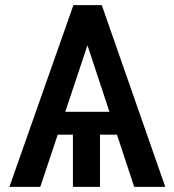

<svg xmlns="http://www.w3.org/2000/svg" viewBox="-20 -727 678 747"><path d="M435.1 -203.1H369.1V0H263.7V-203.1H204.6L136.7 0H16.6L265.6 -707H376L623 0H502ZM405.8 -292 320.3 -550.8 233.9 -292Z"/></svg>

Font: Pretendard Medium
Style: Regular
Weight: 500
Designer: Base glyphs from Inter by Rasmus Andersson; Hangeul glyphs from Noto Sans CJK(Source Han Sans) by Jang Soo-young and Kan
Foundry: Kil Hyung-jin
Version: Version 1.309